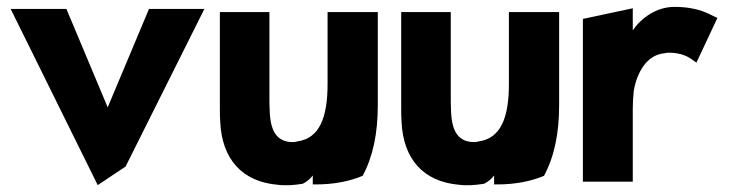

<svg xmlns="http://www.w3.org/2000/svg" viewBox="-20 -518 2129 558"><path d="M173 -492H11L264 20L345 -34L574 -492H413L293 -206Z M619 -483V-203C619 -190 619 -176 620 -164C625 -56 683 10 787 19C811 22 836 20 860 16C872 10 881 2 889 -8V18H898C950 18 996 9 1034 -7C1064 -63 1078 -130 1078 -213V-483H932V-274C932 -177 909 -116 844 -107C840 -106 836 -105 832 -105C787 -105 767 -133 764 -191C763 -208 763 -225 763 -243V-483Z M1146 -483V-203C1146 -190 1146 -176 1147 -164C1152 -56 1210 10 1314 19C1338 22 1363 20 1387 16C1399 10 1408 2 1416 -8V18H1425C1477 18 1523 9 1561 -7C1591 -63 1605 -130 1605 -213V-483H1459V-274C1459 -177 1436 -116 1371 -107C1367 -106 1363 -105 1359 -105C1314 -105 1294 -133 1291 -191C1290 -208 1290 -225 1290 -243V-483Z M2065 -466 2056 -470C2044 -475 2012 -498 1940 -498C1888 -498 1844 -466 1819 -430V-494L1674 -463V10H1819V-201C1819 -220 1820 -237 1822 -255C1831 -305 1858 -358 1910 -363C1913 -363 1918 -365 1921 -365C1967 -365 1985 -349 1994 -343L2004 -336Z"/></svg>

Font: Bluebird
Style: SfBdNrw
Weight: 700
Designer: Jasper
Foundry: Cannot Into Space Fonts
Version: Version 0.98